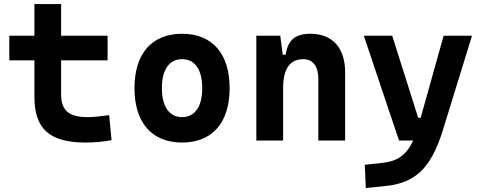

<svg xmlns="http://www.w3.org/2000/svg" viewBox="-20 -694 2384 948"><path d="M402.8 9.8C449.2 9.8 487.8 5.9 530.8 -2L519 -125.5C475.1 -119.6 442.4 -115.7 412.6 -115.7C319.3 -115.7 281.7 -149.4 281.7 -228.5V-396H511.2V-517.6H281.7V-673.8H149.9V-517.6H25.9V-396H149.9V-215.8C149.9 -58.1 224.1 9.8 402.8 9.8Z M878.9 9.8C1027.8 9.8 1113.8 -87.9 1113.8 -258.8C1113.8 -429.7 1027.8 -527.3 878.9 -527.3C730 -527.3 644 -429.7 644 -258.8C644 -87.9 730 9.8 878.9 9.8ZM878.9 -115.7C815.9 -115.7 779.3 -167.5 779.3 -258.8C779.3 -350.6 815.9 -401.9 878.9 -401.9C942.4 -401.9 978.5 -350.6 978.5 -258.8C978.5 -167.5 942.4 -115.7 878.9 -115.7Z M1551.8 0H1684.1V-336.9C1684.1 -458 1621.6 -527.3 1512.2 -527.3C1435.1 -527.3 1400.4 -493.2 1390.6 -423.8H1376L1363.8 -517.6H1245.6V0H1377.9V-258.3C1377.9 -354.5 1411.6 -401.9 1477.5 -401.9C1524.9 -401.9 1551.8 -366.7 1551.8 -304.2Z M1786.1 234.4 1882.3 224.6C2027.3 210 2106 140.6 2165 -45.9L2310.5 -517.6H2170.4L2057.1 -112.3H2044.9L1916.5 -517.6H1776.4L1950.2 0H2020C1987.3 70.8 1942.4 102.1 1870.6 109.9L1781.2 119.6Z"/></svg>

Font: Cascadia Mono NF
Style: Bold
Weight: 700
Monospace: yes
Designer: Aaron Bell
Foundry: Saja Typeworks
Version: Version 2404.023